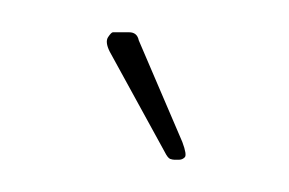

<svg xmlns="http://www.w3.org/2000/svg" viewBox="-20 -447 179 119"><path d="M91 -348H88Q87 -348 85.5 -348.5Q84 -349 82 -353L48 -415Q45 -421 47 -424Q49 -427 50 -427H60Q65 -427 66 -422L93 -359Q96 -351 94.5 -349.5Q93 -348 91 -348Z"/></svg>

Font: Chathura Light
Style: Regular
Weight: 300
Designer: Appaji Ambarisha Darbha
Foundry: Aditya Fonts
Version: Version 1.001 2016